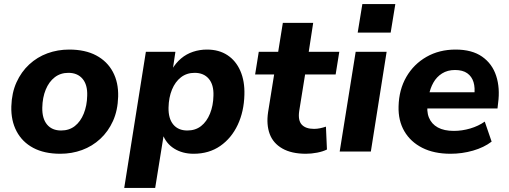

<svg xmlns="http://www.w3.org/2000/svg" viewBox="-20 -749 2517 949"><path d="M278 11Q199 11 144.5 -18Q90 -47 62 -100Q34 -153 36 -223Q38 -290 61.5 -342Q85 -394 124.5 -430.5Q164 -467 214.5 -485.5Q265 -504 322 -504Q401 -504 455.5 -475Q510 -446 538 -393.5Q566 -341 564 -271Q562 -203 538.5 -151Q515 -99 475.5 -62.5Q436 -26 385.5 -7.5Q335 11 278 11ZM282 -104Q322 -104 350 -126Q378 -148 394 -187.5Q410 -227 411 -276Q413 -330 388 -359.5Q363 -389 318 -389Q279 -389 250.5 -367Q222 -345 206 -306Q190 -267 189 -217Q188 -163 212.5 -133.5Q237 -104 282 -104Z M594 180 701 -493H847L834 -406H830Q849 -438 875 -460Q901 -482 934 -493Q967 -504 1003 -504Q1062 -504 1104 -476.5Q1146 -449 1168 -398.5Q1190 -348 1188 -281Q1186 -198 1155 -132Q1124 -66 1068.5 -27.5Q1013 11 937 11Q882 11 841 -14.5Q800 -40 783 -88L790 -87L747 180ZM906 -104Q946 -104 974 -126Q1002 -148 1018 -187.5Q1034 -227 1035 -276Q1037 -330 1012 -359.5Q987 -389 942 -389Q903 -389 874.5 -367Q846 -345 830 -306Q814 -267 813 -217Q812 -163 836.5 -133.5Q861 -104 906 -104Z M1492 11Q1421 11 1375.5 -15Q1330 -41 1313 -87Q1296 -133 1305 -194L1335 -381H1241L1259 -493H1355L1378 -636H1528L1506 -493H1657L1639 -381H1488L1459 -201Q1452 -154 1471.5 -133Q1491 -112 1532 -112Q1547 -112 1561.5 -115Q1576 -118 1591 -123L1596 -10Q1576 0 1547.5 5.5Q1519 11 1492 11Z M1748 -588 1771 -729H1934L1911 -588ZM1659 0 1738 -493H1891L1813 0Z M2207 11Q2125 11 2067 -18.5Q2009 -48 1978.5 -100.5Q1948 -153 1950 -223Q1952 -306 1988.5 -369Q2025 -432 2088 -468Q2151 -504 2232 -504Q2313 -504 2363 -469Q2413 -434 2432.5 -374Q2452 -314 2442 -240L2439 -213H2072L2084 -293H2339L2324 -278Q2329 -315 2320.5 -343Q2312 -371 2289.5 -387Q2267 -403 2229 -403Q2192 -403 2165 -386Q2138 -369 2122 -340.5Q2106 -312 2100 -278L2095 -245Q2087 -200 2100 -168Q2113 -136 2144 -119Q2175 -102 2223 -102Q2264 -102 2304.5 -114Q2345 -126 2376 -148L2410 -49Q2372 -20 2318 -4.5Q2264 11 2207 11Z"/></svg>

Font: Nunito Sans 11pt ExtraBold
Style: Italic
Weight: 800
Italic angle: -9°
Version: Version 3.101;gftools[0.9.27]